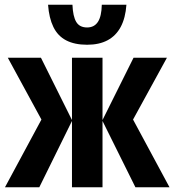

<svg xmlns="http://www.w3.org/2000/svg" viewBox="-20 -791 745 811"><path d="M514 -771Q510 -715 490 -677.5Q470 -640 434.5 -621Q399 -602 348 -602Q295 -602 259.5 -620.5Q224 -639 205.5 -677Q187 -715 183 -771H286Q288 -722 302 -698.5Q316 -675 348 -675Q378 -675 393.5 -698.5Q409 -722 410 -771ZM685 -547 542 -286 696 0H552L413 -280V0H284V-280L146 0H1L155 -286L13 -547H153L284 -284V-547H413V-284L544 -547Z"/></svg>

Font: Noto Sans Display ExtraCondensed
Style: Bold
Weight: 700
Width: 2
Designer: Monotype Design Team
Foundry: Monotype Imaging Inc.
Version: Version 2.003